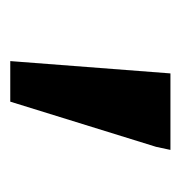

<svg xmlns="http://www.w3.org/2000/svg" viewBox="-9 -735 352 374"><g transform="rotate(90 167.0 -548.0)"><path d="M99 -392H178L266 -676L272 -704H123Z"/></g></svg>

Font: Geom SemiBold
Style: Bold
Weight: 600
Version: Version 1.102